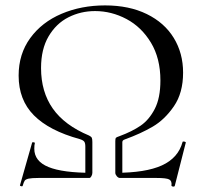

<svg xmlns="http://www.w3.org/2000/svg" viewBox="-20 -659 757 711"><path d="M423 -155Q469 -172 500.5 -193.5Q532 -215 553 -255.5Q574 -296 574 -361Q574 -443 539 -501Q504 -559 448.5 -588.5Q393 -618 332 -618Q279 -618 233.5 -595Q188 -572 160 -524.5Q132 -477 132 -407Q132 -319 175.5 -257Q219 -195 310 -157Q318 -153 320 -148.5Q322 -144 322 -133V-19L296 -12V-116Q296 -129 292 -134.5Q288 -140 275 -144Q162 -175 105.5 -232Q49 -289 49 -379Q49 -459 92 -518Q135 -577 208 -608Q281 -639 369 -639Q458 -639 523.5 -607Q589 -575 623.5 -518.5Q658 -462 658 -390Q658 -315 624 -265.5Q590 -216 545.5 -190Q501 -164 443 -143Q437 -141 435 -138.5Q433 -136 433 -132V-12L407 -19V-136Q407 -146 409 -148.5Q411 -151 423 -155ZM656 -133Q656 -135 660 -135Q663 -135 666 -133.5Q669 -132 668 -131L627 30Q626 32 622 32Q619 32 616.5 30.5Q614 29 615 28Q617 11 606.5 5.5Q596 0 559 0H424Q418 0 412.5 -6.5Q407 -13 407 -19Q519 -19 579.5 -46.5Q640 -74 656 -133ZM311 0H123Q97 0 86 2.5Q75 5 71.5 10Q68 15 64 29Q63 32 58 30.5Q53 29 54 27L99 -131Q100 -133 105 -132Q110 -131 109 -129Q107 -122 107 -108Q107 -62 159.5 -40.5Q212 -19 322 -19Q322 -13 318.5 -6.5Q315 0 311 0Z"/></svg>

Font: Cormorant Unicase Medium
Style: Regular
Weight: 500
Designer: Christian Thalmann (Catharsis Fonts)
Foundry: Catharsis Fonts
Version: Version 4.000